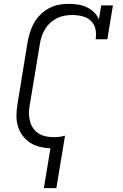

<svg xmlns="http://www.w3.org/2000/svg" viewBox="-20 -763 640 998"><path d="M208 215 242 8Q214 7 186 0Q158 -7 135.5 -22Q113 -37 96.5 -59.5Q80 -82 72.5 -108.5Q65 -135 65.5 -164Q66 -193 71 -223L124 -548Q129 -573 137 -598Q145 -623 158 -646Q171 -669 191.5 -688.5Q212 -708 235.5 -720.5Q259 -733 284.5 -738Q310 -743 336 -743Q360 -743 384.5 -739.5Q409 -736 430 -726Q451 -716 468 -700Q485 -684 494 -662L506 -735H567L538 -559H477Q482 -587 476 -612.5Q470 -638 452 -655Q434 -672 408 -678.5Q382 -685 355 -685Q336 -685 316 -681.5Q296 -678 277.5 -669Q259 -660 243 -646Q227 -632 216 -614.5Q205 -597 198 -577.5Q191 -558 188 -539L134 -213Q130 -192 130.5 -171Q131 -150 136.5 -130.5Q142 -111 153.5 -95Q165 -79 182 -68.5Q199 -58 219.5 -54Q240 -50 261 -50Q275 -50 290 -52Q305 -54 318 -58L273 215Z"/></svg>

Font: Iosevka HT Light Extended
Style: Italic
Weight: 300
Width: 7
Italic angle: -9°
Monospace: yes
Designer: Belleve Invis
Foundry: Belleve Invis
Version: Version 32.3.0; ttfautohint (v1.8.4)